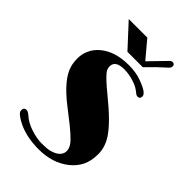

<svg xmlns="http://www.w3.org/2000/svg" viewBox="-261 -992 1103 1103"><g transform="rotate(45 290.5 -440.5)"><path d="M86.4 -35.2Q69.3 -44.9 56.9 -55.7Q44.4 -66.4 44.4 -78.6Q44.4 -102.1 64.5 -102.1Q77.6 -102.1 93.8 -87.4Q109.9 -72.8 129.9 -61.8Q149.9 -50.8 173.3 -43Q221.7 -26.9 262.7 -26.9Q303.7 -26.9 325.9 -32.2Q348.1 -37.6 363.3 -46.9Q395.5 -66.9 395.5 -98.1Q395.5 -127 367.7 -156.2Q344.2 -181.2 301.3 -215.8L217.8 -281.2Q92.3 -377.9 69.8 -458Q62 -485.8 62 -520Q62 -554.2 77.4 -587.4Q92.8 -620.6 123 -645.5Q188 -699.7 299.8 -699.7Q356.9 -699.7 402.3 -682.9Q447.8 -666 464.4 -652.8Q481 -639.6 481 -628.9Q481 -606.4 462.4 -606.4Q451.7 -606.4 439.5 -617.2Q427.2 -627.9 412.4 -636Q397.5 -644 378.4 -650.4Q337.4 -664.1 297.9 -664.1Q225.1 -664.1 225.1 -616.2Q225.1 -596.2 238.3 -579.1Q261.7 -549.3 329.8 -493.9Q397.9 -438.5 439.2 -397Q480.5 -355.5 502 -322.3Q536.1 -270 536.1 -213.6Q536.1 -157.2 516.4 -117.9Q496.6 -78.6 460.9 -50.3Q385.7 9.3 274.4 9.3Q163.1 9.3 86.4 -35.2ZM462.9 -890.1Q481.9 -890.1 481.9 -872.1Q481.9 -858.9 462.4 -843.3L417.5 -801.8L363.8 -747.6H238.8L110.8 -886.2H261.7L349.6 -781.7L437 -871.6Q452.6 -890.1 462.9 -890.1Z"/></g></svg>

Font: Limelight
Style: Regular
Weight: 400
Designer: Nicole Fally
Foundry: Nicole Fally
Version: Version 1.002